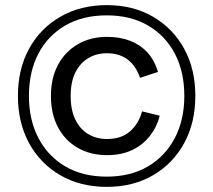

<svg xmlns="http://www.w3.org/2000/svg" viewBox="-20 -724 833 750"><path d="M397 6Q294 6 215.5 -39.5Q137 -85 93.5 -165Q50 -245 50 -349Q50 -454 93.5 -533.5Q137 -613 215.5 -658.5Q294 -704 397 -704Q500 -704 578 -658.5Q656 -613 699.5 -533.5Q743 -454 743 -349Q743 -245 699.5 -165Q656 -85 578 -39.5Q500 6 397 6ZM397 -34Q490 -34 558 -74Q626 -114 663 -185Q700 -256 700 -349Q700 -444 663 -514.5Q626 -585 558 -624.5Q490 -664 397 -664Q303 -664 235 -624.5Q167 -585 130 -514.5Q93 -444 93 -349Q93 -256 130 -185Q167 -114 235 -74Q303 -34 397 -34ZM398 -118Q334 -118 284.5 -146Q235 -174 207 -226Q179 -278 179 -349Q179 -420 207 -471.5Q235 -523 284.5 -551.5Q334 -580 398 -580Q448 -580 487.5 -565Q527 -550 555 -520Q583 -490 597 -443L527 -420Q511 -467 478.5 -491.5Q446 -516 398 -516Q357 -516 325 -497Q293 -478 274.5 -441Q256 -404 256 -349Q256 -294 274.5 -256.5Q293 -219 325 -200Q357 -181 398 -181Q454 -181 488 -211Q522 -241 535 -289L604 -272Q593 -228 565.5 -193Q538 -158 496.5 -138Q455 -118 398 -118Z"/></svg>

Font: Parkinsans Light
Style: Regular
Weight: 400
Version: Version 1.000